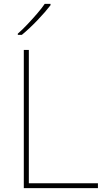

<svg xmlns="http://www.w3.org/2000/svg" viewBox="-20 -972 546 992"><path d="M103 0V-714H129V-25H486V0ZM241 -945Q215 -911 174 -868Q133 -825 93 -792H72V-798Q95 -818 121.5 -846Q148 -874 172.5 -902.5Q197 -931 211 -952H241Z"/></svg>

Font: Noto Sans Kannada Thin
Style: Regular
Weight: 100
Designer: Jelle Bosma - Monotype Design Team
Foundry: Monotype Imaging Inc.
Version: Version 2.005; ttfautohint (v1.8.4.7-5d5b)